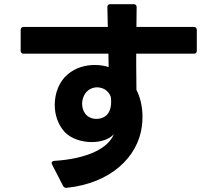

<svg xmlns="http://www.w3.org/2000/svg" viewBox="-20 -833 1040 919"><path d="M297 66H299C511 44 640 -82 659 -228C661 -244 662 -259 662 -274C662 -328 649 -372 633 -403L632 -525V-576H908C917 -576 922 -581 922 -590V-690C922 -699 917 -704 908 -704H633L634 -799C634 -808 629 -813 620 -813H508C499 -813 494 -808 494 -800V-799L496 -704H93C84 -704 79 -699 79 -690V-590C79 -581 84 -576 93 -576H499L500 -512C482 -518 459 -522 434 -522C391 -522 342 -510 304 -477C263 -443 242 -387 242 -331C242 -284 257 -238 288 -203C319 -169 371 -153 419 -153C462 -153 504 -166 525 -191C499 -124 400 -73 240 -63C232 -62 227 -58 227 -53C227 -51 228 -48 229 -46L282 57C285 63 290 66 297 66ZM373 -337C373 -355 379 -373 389 -387C403 -406 425 -415 445 -415C460 -415 474 -410 485 -403C494 -396 506 -384 510 -370C511 -363 512 -355 512 -345C512 -327 509 -306 495 -287C483 -272 462 -264 442 -264C421 -264 400 -272 388 -289C378 -302 373 -319 373 -337Z"/></svg>

Font: LINE Seed JP App_OTF Bold
Style: Regular
Weight: 700
Designer: LINE & Fontrix & Fontworks
Version: Version 1.009